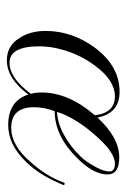

<svg xmlns="http://www.w3.org/2000/svg" viewBox="78 -446 377 574"><g transform="rotate(90 267.0 -159.5)"><path d="M161 9Q117 9 94 -29Q73 -61 73 -107Q73 -186 123 -254Q178 -328 255 -328Q319 -328 332 -262Q392 -327 451 -327Q502 -327 502 -292Q502 -250 454 -202Q387 -134 313 -134Q301 -103 301 -72Q301 -4 363 -4Q415 -4 464 -61Q485 -84 501 -109.5Q517 -135 527 -163L529 -164L533 -163L534 -161Q521 -129 504.5 -101Q488 -73 466 -50Q414 5 354 5Q283 5 263 -55Q215 9 161 9ZM168 1Q214 1 261 -63Q257 -76 257 -95Q257 -175 325 -254Q318 -314 269 -314Q221 -314 178 -256Q143 -210 128 -153Q119 -120 119 -88Q119 1 168 1ZM315 -141Q372 -143 437 -200V-201Q458 -218 473 -245Q493 -277 493 -298Q493 -314 469 -314Q435 -314 382 -252Q360 -227 345 -203Q330 -179 321 -158Q320 -155 318.5 -151Q317 -147 315 -141Z"/></g></svg>

Font: Imperial Script
Style: Regular
Weight: 400
Designer: Robert E. Leuschke
Foundry: Robert E. Leuschke
Version: Version 1.010; ttfautohint (v1.8.3)